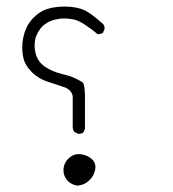

<svg xmlns="http://www.w3.org/2000/svg" viewBox="-20 -392 540 598"><path d="M277.3 128.4Q277.3 114.7 267.1 104.5Q254.4 91.8 232.9 88.4Q229 87.9 225.1 87.9Q207 87.9 192.9 102.1Q177.7 117.2 177.7 138.7Q177.7 155.8 189 168.9L191.4 171.9Q203.6 183.6 220.2 186Q242.7 185.1 259.3 168.5Q272.9 154.8 276.4 136.7Q277.3 132.3 277.3 128.4ZM225.1 24.9Q233.9 24.9 239.3 20.5L244.6 9.8V-96.7Q244.1 -115.2 242.2 -124Q239.7 -133.8 237.8 -135.3Q228.5 -141.1 214.1 -148.2Q199.7 -155.3 170.9 -162.1Q140.6 -169.9 118.7 -185.1L109.4 -192.9Q90.3 -211.9 87.9 -244.6Q87.9 -248 87.9 -251.2Q87.9 -254.4 88.4 -259.3Q88.9 -271 93.8 -282.2Q103.5 -304.7 120.1 -316.9Q136.7 -329.1 162.1 -333Q171.4 -334.5 177.2 -334.5Q196.3 -334.5 212.4 -330.6Q237.3 -324.2 284.2 -285.6Q284.2 -285.6 286.6 -285.6Q289.1 -285.6 293.2 -286.6Q297.4 -287.6 300.8 -290L305.2 -300.8Q305.7 -302.7 305.7 -304.2Q305.7 -312 301.3 -316.9Q266.1 -348.6 245.6 -358.9Q219.7 -371.6 181.2 -371.6Q161.1 -371.6 144.3 -368.4Q127.4 -365.2 115.2 -359.4Q99.1 -351.6 85 -337.4Q70.3 -322.8 62.5 -305.7Q49.3 -276.9 49.3 -243.7Q49.3 -226.1 53.2 -210.4Q58.6 -187.5 79.6 -167Q99.1 -147 129.9 -137Q160.6 -127 179.7 -120.6Q202.6 -112.8 206.5 -92.3V-91.3V6.3Q207.5 13.7 212.4 19.5L223.6 24.9Q224.1 24.9 225.1 24.9Z"/></svg>

Font: Bakudai
Style: ExtraLight
Weight: 200
Version: Version 1.48